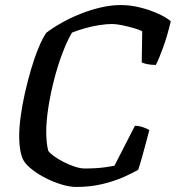

<svg xmlns="http://www.w3.org/2000/svg" viewBox="-20 -740 696 760"><path d="M282 0Q256 0 224.5 -9.5Q193 -19 163 -34Q133 -49 109.5 -67Q86 -85 75 -102Q66 -116 61 -141.5Q56 -167 56 -202Q56 -236 62 -280.5Q68 -325 79 -373.5Q90 -422 103.5 -467.5Q117 -513 132.5 -550.5Q148 -588 163 -610Q189 -630 223.5 -649.5Q258 -669 298 -685Q338 -701 379 -710.5Q420 -720 458 -720Q496 -720 534 -710.5Q572 -701 604.5 -686.5Q637 -672 656 -656Q643 -600 626 -553Q609 -506 597 -483Q576 -483 561 -486.5Q546 -490 541 -493L543 -616Q533 -622 510.5 -628.5Q488 -635 464 -640Q440 -645 424 -645Q401 -645 372.5 -640.5Q344 -636 316 -628Q288 -620 265 -611Q246 -579 227.5 -530.5Q209 -482 194.5 -426Q180 -370 171.5 -315.5Q163 -261 163 -217Q163 -197 165 -177.5Q167 -158 171 -143Q177 -134 193.5 -122Q210 -110 231.5 -99Q253 -88 275.5 -80.5Q298 -73 316 -73Q339 -73 362 -74.5Q385 -76 403.5 -79Q422 -82 433 -84L514 -242Q531 -242 547.5 -236Q564 -230 571 -225Q566 -205 558 -175.5Q550 -146 542 -117Q534 -88 527 -68Q505 -55 469 -39Q433 -23 385.5 -11.5Q338 0 282 0Z"/></svg>

Font: Texturina 12pt Medium
Style: Italic
Weight: 500
Italic angle: -11°
Designer: Guillermo Torres Carreño
Foundry: Omnibus-Type
Version: Version 1.002